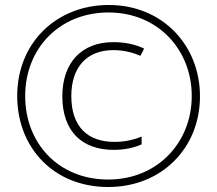

<svg xmlns="http://www.w3.org/2000/svg" viewBox="-20 -742 871 770"><path d="M414 8C628 8 782 -148 782 -356C782 -559 633 -722 416 -722C209 -722 49 -573 49 -357C49 -151 194 8 414 8ZM414 -22C214 -22 81 -168 81 -357C81 -549 220 -692 415 -692C613 -692 749 -543 749 -357C749 -171 612 -22 414 -22ZM436 -141C477 -141 514 -148 548 -163V-194C509 -179 476 -173 439 -173C331 -173 266 -234 266 -357C266 -472 328 -541 434 -541C475 -541 512 -532 543 -518L558 -547C523 -564 482 -573 434 -573C306 -573 230 -489 230 -356C230 -215 309 -141 436 -141Z"/></svg>

Font: Noto Sans Devanagari Condensed ExtraLight
Style: Regular
Weight: 200
Width: 3
Designer: Jelle Bosma - Monotype Design Team
Foundry: Monotype Imaging Inc.
Version: Version 2.004